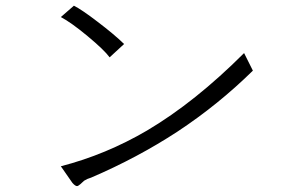

<svg xmlns="http://www.w3.org/2000/svg" viewBox="-20 -712 1040 661"><path d="M234.4 -692.4 189.5 -653.3Q224.6 -634.8 281.2 -587.9Q338.9 -540 357.4 -514.6L407.2 -560.5Q373 -593.8 316.4 -636.7Q261.7 -678.7 234.4 -692.4ZM850.6 -468.8 820.3 -529.3Q651.4 -360.4 486.3 -262.7Q344.7 -179.7 189.5 -139.6L229.5 -82Q239.3 -71.3 245.1 -71.3Q249 -71.3 256.8 -78.1Q263.7 -85 269.5 -89.8Q280.3 -96.7 293.9 -100.6Q453.1 -168.9 590.8 -258.8Q731.4 -351.6 850.6 -468.8Z"/></svg>

Font: Dotum
Style: Regular
Weight: 400
Version: Version 2.21